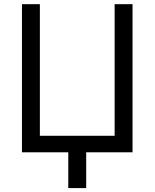

<svg xmlns="http://www.w3.org/2000/svg" viewBox="-20 -748 759 943"><path d="M87.9 0V-727.5H175.8V-81.1H543V-727.5H630.9V0ZM403.3 -71.3V175.8H315.4V-71.3Z"/></svg>

Font: Inter V
Style: 
Weight: 400
Designer: Rasmus Andersson
Foundry: rsms
Version: Version 4.000;git-a3f224843